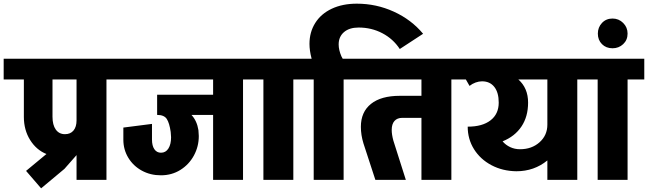

<svg xmlns="http://www.w3.org/2000/svg" viewBox="-55 -980 3530 1046"><path d="M616 -547H525V0H362V-135L296 -60L169 46L87 -49L198 -141Q143 -163 109 -217.5Q75 -272 75 -343V-547H-35V-660H616ZM231 -344Q231 -299 249 -274Q267 -249 299 -249Q329 -249 345.5 -269Q362 -289 362 -324V-547H231Z M1360 -547H1269V0H1106V-354H988Q1018 -322 1026 -271Q1028 -249 1028 -239Q1028 -182 1001.5 -133Q975 -84 928 -54.5Q881 -25 822 -25H821Q764 -25 717.5 -50.5Q671 -76 644 -120.5Q617 -165 617 -219V-285L773 -305V-220Q773 -186 786 -167Q799 -148 822 -148Q848 -148 862.5 -171Q877 -194 877 -232Q877 -241 875 -261Q868 -310 853.5 -332Q839 -354 801 -354V-464H1106V-547H546V-660H1360Z M1290 -660H1634V-547H1543V0H1380V-547H1290Z M2250 -796 2123 -713Q2087 -768 2028 -799Q1969 -830 1899 -830Q1848 -830 1819 -805Q1790 -780 1790 -738Q1790 -708 1805 -673L1812 -660H1908V-547H1817V0H1654V-547H1564V-660H1643L1642 -663Q1631 -705 1631 -741Q1631 -805 1662.5 -855Q1694 -905 1752.5 -932.5Q1811 -960 1889 -960Q1995 -960 2090.5 -916.5Q2186 -873 2250 -796Z M2495 -547H2404V0H2241V-338H2137Q2109 -338 2094 -321Q2079 -304 2079 -272Q2079 -247 2088 -214L2156 0H1990L1925 -199Q1911 -245 1911 -289Q1911 -370 1966 -414Q2021 -458 2123 -458H2241V-547H1836V-660H2495Z M3181 -547H3090V0H2927V-106Q2855 -47 2758 -47Q2683 -48 2622.5 -80Q2562 -112 2527.5 -167Q2493 -222 2493 -290H2494Q2573 -290 2617.5 -324.5Q2662 -359 2662 -421Q2662 -476 2638 -506.5Q2614 -537 2571 -537Q2554 -537 2536 -530.5Q2518 -524 2503 -512L2483 -547H2425V-660H3181ZM2927 -547H2769Q2822 -500 2822 -421Q2822 -345 2786 -291Q2750 -237 2683 -210Q2700 -190 2724.5 -178.5Q2749 -167 2778 -167Q2842 -167 2884.5 -205Q2927 -243 2927 -301Z M3111 -660H3455V-547H3364V0H3201V-547H3111Z M3202 -797Q3202 -831 3224.5 -855Q3247 -879 3282 -879Q3316 -879 3340 -855Q3364 -831 3364 -797Q3364 -762 3340 -739.5Q3316 -717 3282 -717Q3247 -717 3224.5 -739.5Q3202 -762 3202 -797Z"/></svg>

Font: Akshar
Style: Bold
Weight: 700
Designer: Tall Chai
Foundry: Tall Chai
Version: Version 1.000